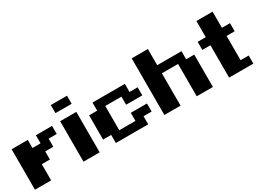

<svg xmlns="http://www.w3.org/2000/svg" viewBox="-13 -1531 3138 2284"><g transform="rotate(-30 1555.5 -389.0)"><path d="M555.6 -555.6V-444.4H444.4V-333.3H333.3V-222.2H222.2V0H0V-555.6H222.2V-444.4H333.3V-555.6Z M666.7 0V-555.6H888.9V0ZM666.7 -666.7V-777.8H888.9V-666.7Z M1111.1 -111.1H1000V-444.4H1111.1V-555.6H1555.6V-444.4H1666.7V-333.3H1444.4V-444.4H1222.2V-111.1H1444.4V-222.2H1666.7V-111.1H1555.6V0H1111.1Z M2000 -444.4V0H1777.8V-777.8H2000V-555.6H2333.3V-444.4H2444.4V0H2222.2V-444.4Z M2666.7 -555.6V-777.8H2888.9V-555.6H3000V-444.4H2888.9V-111.1H3000V0H2666.7V-444.4H2555.6V-555.6Z"/></g></svg>

Font: Pixeloid Sans
Style: Bold
Weight: 700
Monospace: yes
Designer: GGBot
Version: 0.3